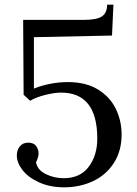

<svg xmlns="http://www.w3.org/2000/svg" viewBox="-20 -785 584 821"><path d="M125 -626V-406Q153 -418 191.5 -426Q230 -434 270 -434Q348 -434 399.5 -402Q451 -370 475.5 -319Q500 -268 500 -210Q500 -139 466.5 -87.5Q433 -36 377 -10Q321 16 254 16Q194 16 147.5 -5Q101 -26 76.5 -57.5Q52 -89 52 -120Q52 -144 65 -159.5Q78 -175 101 -175Q124 -175 134.5 -160.5Q145 -146 145 -130Q145 -113 134 -91Q140 -58 176 -40.5Q212 -23 252 -23Q323 -23 359.5 -72Q396 -121 396 -192Q396 -389 241 -389Q213 -389 173 -379Q133 -369 109 -354L81 -380L79 -700H338Q394 -700 416 -715Q438 -730 438 -765H465L459 -633Z"/></svg>

Font: Sumana
Style: Regular
Weight: 400
Designer: Cyreal, Alexei Vanyashin (Devanagari), Olga Karpushina (Latin)
Foundry: Cyreal
Version: Version 1.015;PS 001.015;hotconv 1.0.70;makeotf.lib2.5.58329